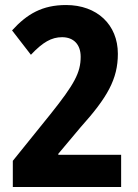

<svg xmlns="http://www.w3.org/2000/svg" viewBox="-20 -744 550 764"><path d="M462 0V-128H212V-132L301 -238C407 -356 449 -429 449 -530C449 -646 366 -724 243 -724C149 -724 88 -689 28 -623L103 -526C150 -576 185 -596 227 -596C273 -596 301 -567 301 -518C301 -455 276 -409 181 -290L31 -104V0Z"/></svg>

Font: Noto Sans Bengali Condensed
Style: Bold
Weight: 700
Width: 3
Designer: Joana Ranito - Universal Thirst; Jelle Bosma - Monotype Design Team
Foundry: Universal Thirst ehf.
Version: Version 3.000